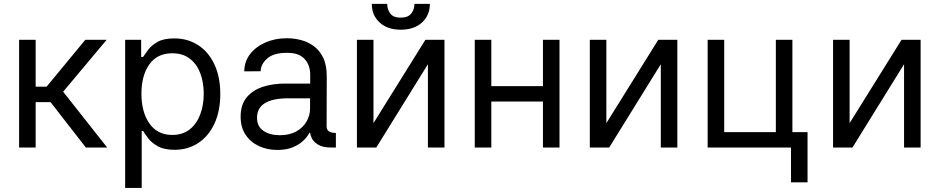

<svg xmlns="http://www.w3.org/2000/svg" viewBox="-20 -747 4757 972"><path d="M76.7 0V-545.5H160.5V-308.2H215.9L411.9 -545.5H519.9L299.7 -282.7L522.7 0H414.8L235.8 -230.1H160.5V0Z M613.6 204.5V-545.5H694.6V-458.8H704.5Q713.8 -473 730.3 -495.2Q746.8 -517.4 777.9 -535Q808.9 -552.6 862.2 -552.6Q931.1 -552.6 983.7 -518.1Q1036.2 -483.7 1065.7 -420.5Q1095.2 -357.2 1095.2 -271.3Q1095.2 -184.7 1065.7 -121.3Q1036.2 -57.9 984 -23.3Q931.8 11.4 863.6 11.4Q811.1 11.4 779.5 -6.2Q747.9 -23.8 730.8 -46.3Q713.8 -68.9 704.5 -83.8H697.4V204.5ZM696 -272.7Q696 -180 736.3 -122Q776.6 -63.9 852.3 -63.9Q904.8 -63.9 940.2 -91.8Q975.5 -119.7 993.4 -167.1Q1011.4 -214.5 1011.4 -272.7Q1011.4 -330.3 993.8 -376.6Q976.2 -422.9 940.9 -450.1Q905.5 -477.3 852.3 -477.3Q775.6 -477.3 735.8 -420.8Q696 -364.3 696 -272.7Z M1384.2 12.1Q1332.4 12.1 1290.1 -7.8Q1247.9 -27.7 1223 -65.2Q1198.2 -102.6 1198.2 -155.5Q1198.2 -218.4 1229.8 -255.3Q1261.4 -292.3 1312.9 -308.2Q1364.3 -324.2 1424 -323.9H1550.4V-368.6Q1550.4 -418.3 1521.3 -449.2Q1492.2 -480.1 1433.9 -479.4Q1365.8 -480.1 1332.7 -450.8Q1299.7 -421.5 1299.7 -386.4L1216.6 -385.7Q1217 -435.7 1246.4 -473.5Q1275.9 -511.4 1324.9 -532.5Q1373.9 -553.6 1432.5 -553.3Q1465.9 -553.6 1501.2 -544.9Q1536.6 -536.2 1566.8 -514.9Q1596.9 -493.6 1615.6 -456Q1634.2 -418.3 1634.2 -360.1L1633.5 -107.2Q1633.5 -89.1 1646.3 -81.5Q1659.1 -73.9 1679.7 -73.9H1680.4V0H1659.1Q1614.7 0 1591.3 -14.2Q1567.8 -28.4 1559.1 -46Q1550.4 -63.6 1550.4 -73.9V-74.6H1546.2Q1538 -57.5 1518.1 -37.3Q1498.2 -17 1465 -2.5Q1431.8 12.1 1384.2 12.1ZM1396.3 -62.5Q1446.4 -62.5 1480.6 -82Q1514.9 -101.6 1532.3 -132.5Q1549.7 -163.4 1549.7 -197.4V-249.3H1439.6Q1281.2 -249.3 1281.2 -150.6Q1281.2 -106.9 1313.7 -84.7Q1346.2 -62.5 1396.3 -62.5Z M1870.7 -123.6 2133.5 -545.5H2230.1V0H2146.3V-421.9L1884.9 0H1786.9V-545.5H1870.7ZM2078.1 -727.3H2156.2Q2156.2 -669.7 2116.5 -633.2Q2076.7 -596.6 2008.5 -596.6Q1941.4 -596.6 1901.8 -633.2Q1862.2 -669.7 1862.2 -727.3H1940.3Q1940.3 -699.6 1955.8 -678.6Q1971.2 -657.7 2008.5 -657.7Q2045.8 -657.7 2062 -678.6Q2078.1 -699.6 2078.1 -727.3Z M2467.3 -545.5V-311.1H2728.7V-545.5H2812.5V0H2728.7V-233H2467.3V0H2383.5V-545.5Z M3049.7 -123.6 3312.5 -545.5H3409.1V0H3325.3V-421.9L3063.9 0H2965.9V-545.5H3049.7Z M3991.5 -545.5V-78.1H4068.2V176.1H3984.4V0H3562.5V-545.5H3646.3V-78.1H3907.7V-545.5Z M4281.2 -123.6 4544 -545.5H4640.6V0H4556.8V-421.9L4295.5 0H4197.4V-545.5H4281.2Z"/></svg>

Font: Inter Zeller
Style: Regular
Weight: 400
Designer: Rasmus Andersson; Joe Bland
Foundry: zeller
Version: Version 3.015;git-dec3a8cb1